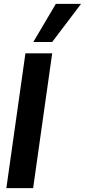

<svg xmlns="http://www.w3.org/2000/svg" viewBox="-20 -977 441 997"><path d="M13 0 112 -700H251L152 0ZM153 -759 270 -957H401L251 -759Z"/></svg>

Font: Host Grotesk ExtraBold
Style: Italic
Weight: 800
Italic angle: -8°
Designer: Doğukan Karapınar
Foundry: Element Type
Version: Version 1.003; ttfautohint (v1.8.4.7-5d5b)